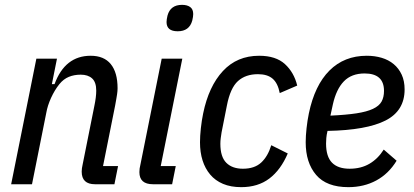

<svg xmlns="http://www.w3.org/2000/svg" viewBox="-20 -760 1706 792"><path d="M26 0 130 -518H215L194 -413H205Q248 -530 354 -530Q409 -530 437 -495.5Q465 -461 465 -396Q465 -390 464.5 -384.5Q464 -379 463 -371.5Q462 -364 460 -353Q458 -342 455 -325L405 -75H467L452 0H372Q317 0 317 -52Q317 -65 321 -82L369 -322Q377 -360 377 -386Q377 -421 360 -436.5Q343 -452 313 -452Q286 -452 264 -443Q242 -434 225 -413Q205 -388 190.5 -356Q176 -324 171 -295L112 0Z M713 -631Q667 -631 667 -669Q667 -674 668 -681Q669 -688 671 -696Q683 -740 731 -740Q752 -740 764.5 -731Q777 -722 777 -702Q777 -697 776 -690Q775 -683 773 -675Q761 -631 713 -631ZM611 0Q555 0 555 -50Q555 -58 556 -65Q557 -72 559 -80L647 -518H732L643 -75H705L690 0Z M975 12Q932 12 900 -1.5Q868 -15 847 -40Q826 -65 815.5 -98.5Q805 -132 805 -173Q805 -199 808.5 -231Q812 -263 818 -292Q841 -404 899.5 -467Q958 -530 1049 -530Q1118 -530 1155.5 -495.5Q1193 -461 1206 -407L1134 -376Q1126 -417 1104.5 -435.5Q1083 -454 1044 -454Q993 -454 961.5 -425.5Q930 -397 916 -325L894 -214Q892 -202 890.5 -190Q889 -178 889 -167Q889 -113 913.5 -88.5Q938 -64 982 -64Q1030 -64 1057.5 -89.5Q1085 -115 1099 -161L1167 -127Q1138 -59 1091 -23.5Q1044 12 975 12Z M1417 12Q1327 12 1284 -38.5Q1241 -89 1241 -173Q1241 -199 1244.5 -231Q1248 -263 1254 -292Q1278 -408 1339 -469Q1400 -530 1493 -530Q1526 -530 1554.5 -521.5Q1583 -513 1604 -495.5Q1625 -478 1637 -452Q1649 -426 1649 -391Q1649 -303 1570.5 -263Q1492 -223 1331 -220Q1327 -203 1326 -190.5Q1325 -178 1325 -168Q1325 -114 1349.5 -89Q1374 -64 1422 -64Q1469 -64 1504 -84.5Q1539 -105 1563 -143L1616 -97Q1583 -43 1532 -15.5Q1481 12 1417 12ZM1484 -457Q1430 -457 1398.5 -424.5Q1367 -392 1353 -329L1343 -283Q1408 -286 1450.5 -292.5Q1493 -299 1518.5 -311Q1544 -323 1554 -341Q1564 -359 1564 -385Q1564 -457 1484 -457Z"/></svg>

Font: IBM Plex Sans Cond Text
Style: Italic
Weight: 450
Width: 3
Italic angle: -11°
Designer: Mike Abbink, Paul van der Laan, Pieter van Rosmalen
Foundry: Bold Monday
Version: Version 1.3